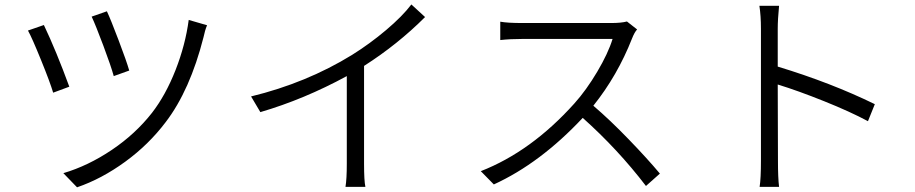

<svg xmlns="http://www.w3.org/2000/svg" viewBox="-20 -797 4040 848"><path d="M384.8 -723.6 452.1 -747.1Q468.8 -711.9 503.9 -619.1Q539.1 -526.4 550.8 -485.4L482.4 -460.9Q470.7 -503.9 436.5 -595.2Q402.3 -686.5 384.8 -723.6ZM813.5 -709 894.5 -685.5Q884.8 -662.1 878.9 -632.8Q819.3 -398.4 711.9 -257.8Q636.7 -158.2 532.7 -82.5Q428.7 -6.8 320.3 30.3L259.8 -32.2Q369.1 -64.5 473.6 -134.8Q578.1 -205.1 651.4 -298.8Q711.9 -377 755.4 -487.8Q798.8 -598.6 813.5 -709ZM103.5 -662.1 173.8 -686.5Q228.5 -571.3 286.1 -414.1L214.8 -387.7Q201.2 -433.6 161.1 -532.2Q121.1 -630.9 103.5 -662.1Z M1796.9 -777.3 1857.4 -721.7Q1736.3 -600.6 1587.9 -505.9V-74.2Q1587.9 2 1593.8 28.3H1505.9Q1511.7 -6.8 1511.7 -74.2V-460.9Q1323.2 -358.4 1129.9 -301.8L1088.9 -371.1Q1334 -430.7 1535.2 -554.7Q1613.3 -603.5 1685.1 -664.1Q1756.8 -724.6 1796.9 -777.3Z M2749 -702.1 2793.9 -667Q2782.2 -654.3 2771.5 -627Q2707 -462.9 2600.6 -330.1Q2674.8 -266.6 2756.8 -181.6Q2838.9 -96.7 2894.5 -30.3L2833 24.4Q2709 -137.7 2553.7 -276.4Q2366.2 -76.2 2161.1 17.6L2103.5 -41Q2326.2 -127.9 2516.6 -339.8Q2569.3 -398.4 2617.7 -480Q2666 -561.5 2685.5 -625H2287.1Q2233.4 -625 2189.5 -620.1V-701.2Q2221.7 -695.3 2287.1 -695.3H2678.7Q2723.6 -695.3 2749 -702.1Z M3843.8 -336.9 3813.5 -261.7Q3735.4 -303.7 3619.6 -350.1Q3503.9 -396.5 3415 -423.8L3416 -86.9Q3416 -11.7 3420.9 28.3H3335Q3340.8 -8.8 3340.8 -86.9V-669.9Q3340.8 -727.5 3334 -771.5H3420.9Q3415 -710.9 3415 -669.9V-502.9Q3652.3 -430.7 3843.8 -336.9Z"/></svg>

Font: GenEi Gothic M SemiLight
Style: Regular
Weight: 350
Designer: o_tamon (Modified); [Source Han Sans]
Ryoko NISHIZUKA  (kana & ideographs); Paul D. Hunt (Latin, Greek & Cyrillic); Wenl
Version: Version 1.1a;Original Version 1.004